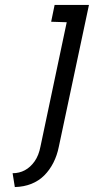

<svg xmlns="http://www.w3.org/2000/svg" viewBox="-20 -720 380 777"><path d="M218 -126 340 -700H201L187 -632L250 -630L144 -128Q137 -91 120 -67Q103 -43 80.5 -31Q58 -19 31 -19L40 37Q77 36 107 24Q137 12 159 -10Q181 -32 196 -61.5Q211 -91 218 -126Z"/></svg>

Font: Advent Pro Medium
Style: Italic
Weight: 500
Italic angle: -12°
Version: Version 3.000